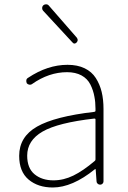

<svg xmlns="http://www.w3.org/2000/svg" viewBox="-20 -832 575 865"><path d="M217.8 12.7Q151.4 12.7 108.9 -22.9Q66.4 -58.6 66.4 -129.9Q66.4 -215.8 147 -261.7Q227.5 -307.6 405.3 -328.1Q410.2 -329.1 410.2 -333Q410.2 -337.9 410.2 -342.8Q410.2 -372.1 405.3 -396.5Q400.4 -424.8 387.2 -451.2Q374 -477.5 347.2 -492.2Q320.3 -506.8 282.2 -506.8Q200.2 -506.8 124 -453.1Q118.2 -449.2 111.3 -450.7Q104.5 -452.1 100.6 -457Q97.7 -463.9 98.6 -470.7Q99.6 -477.5 106.4 -481.4Q194.3 -540 284.2 -540Q329.1 -540 361.3 -524.4Q393.6 -508.8 411.6 -480.5Q429.7 -452.1 438 -418Q446.3 -383.8 446.3 -340.8V-14.6Q446.3 -8.8 441.9 -4.4Q437.5 0 431.2 0Q424.8 0 419.9 -4.4Q415 -8.8 415 -14.6L411.1 -68.4Q411.1 -70.3 409.7 -70.3Q408.2 -70.3 407.2 -69.3Q305.7 12.7 217.8 12.7ZM220.7 -19.5Q266.6 -19.5 310.5 -41Q354.5 -62.5 406.2 -106.4Q410.2 -109.4 410.2 -113.3V-293.9Q410.2 -297.9 405.3 -297.9Q241.2 -279.3 171.9 -239.3Q102.5 -199.2 102.5 -130.9Q102.5 -74.2 135.7 -46.9Q168.9 -19.5 220.7 -19.5ZM325.2 -640.6Q320.3 -635.7 315.4 -635.7Q310.5 -635.7 305.7 -641.6L173.8 -784.2Q169.9 -789.1 169.9 -794.9Q169.9 -803.7 175.8 -808.6Q180.7 -812.5 186.5 -812.5Q187.5 -812.5 188.5 -812.5Q195.3 -812.5 200.2 -806.6L326.2 -662.1Q330.1 -656.2 330.1 -651.4Q330.1 -646.5 325.2 -640.6Z"/></svg>

Font: Gen Jyuu Gothic ExtraLight
Style: Regular
Weight: 100
Designer: [Source Han Sans]
Ryoko NISHIZUKA  (kana & ideographs); Paul D. Hunt (Latin, Greek & Cyrillic); Wenlong ZHANG  (bopomofo
Version: Version 1.002.20150607